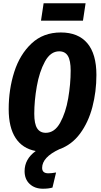

<svg xmlns="http://www.w3.org/2000/svg" viewBox="-20 -908 618 1171"><path d="M502 -888 486 -782H230L246 -888ZM237 116Q237 149 275 149Q294 149 322 144L300 236Q276 243 242 243Q192 243 161 214Q130 185 130 136Q130 62 198 13Q117 -2 75 -66.5Q33 -131 33 -242Q33 -363 67 -469.5Q101 -576 172.5 -643Q244 -710 351 -710Q457 -710 512.5 -644.5Q568 -579 568 -451Q568 -349 543.5 -255.5Q519 -162 468.5 -93.5Q418 -25 342 2Q237 51 237 116ZM189 -214Q189 -153 206.5 -125.5Q224 -98 259 -98Q313 -98 347 -159.5Q381 -221 396 -308.5Q411 -396 411 -477Q411 -539 394 -567Q377 -595 341 -595Q288 -595 254 -532.5Q220 -470 204.5 -381.5Q189 -293 189 -214Z"/></svg>

Font: Fira Sans Extra Condensed
Style: Bold Italic
Weight: 700
Width: 3
Italic angle: -8°
Designer: Carrois Corporate & Edenspiekermann AG
Foundry: Carrois Corporate GbR & Edenspiekermann AG
Version: Version 4.203